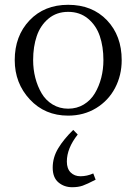

<svg xmlns="http://www.w3.org/2000/svg" viewBox="-20 -472 562 795"><path d="M41 -223.1Q41 -323.2 102.3 -387.7Q163.6 -452.1 262.2 -452.1Q361.8 -452.1 422.9 -388.2Q483.9 -324.2 483.9 -223.1Q483.9 -160.2 456.5 -107.9Q429.2 -55.7 378.2 -24.4Q327.1 6.8 262.2 6.8Q166 6.8 103.5 -60.3Q41 -127.4 41 -223.1ZM117.2 -223.1Q117.2 -185.1 126.2 -149.9Q135.3 -114.7 152.3 -85.7Q169.4 -56.6 198 -39.3Q226.6 -22 262.2 -22Q298.3 -22 326.9 -39.3Q355.5 -56.6 372.8 -85.7Q390.1 -114.7 399.2 -149.9Q408.2 -185.1 408.2 -223.1Q408.2 -278.8 393.1 -323Q377.9 -367.2 344.2 -395Q310.5 -422.9 262.2 -422.9Q214.4 -422.9 180.9 -395Q147.5 -367.2 132.3 -323Q117.2 -278.8 117.2 -223.1ZM198.2 222.2Q198.2 179.7 221.2 141.8Q244.1 104 283.2 65.9L301.8 85Q256.8 142.1 256.8 196.8Q256.8 226.6 272.7 242.2Q288.6 257.8 313 257.8Q340.3 257.8 366.2 246.1L376 272Q340.3 290.5 322 296.9Q303.7 303.2 278.8 303.2Q245.6 303.2 221.9 283.2Q198.2 263.2 198.2 222.2Z"/></svg>

Font: Dihjauti S
Style: Regular
Weight: 400
Designer: T. Christopher White
Version: Version 3.0.0